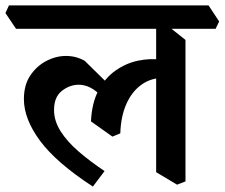

<svg xmlns="http://www.w3.org/2000/svg" viewBox="-59 -644 827 707"><path d="M283 43Q148 -45 88.5 -125.5Q29 -206 29 -279Q29 -331 52.5 -366Q76 -401 111.5 -419.5Q147 -438 184 -438Q203 -438 220 -433.5Q237 -429 253 -420L375 -300L349 -251L319 -285Q296 -310 274.5 -321Q253 -332 231 -332Q198 -332 169 -309.5Q140 -287 140 -239Q140 -199 164 -161Q188 -123 229.5 -87Q271 -51 326 -14ZM355 -141 276 -197Q279 -264 303 -310Q327 -356 365.5 -383.5Q404 -411 449 -420.5Q494 -430 538 -424L541 -357Q496 -357 461 -331.5Q426 -306 406 -260.5Q386 -215 384 -153ZM593 36 516 -10V-571L551 -555L624 -497V24ZM0 -538 -39 -596 -26 -624H709L748 -565L735 -538Z"/></svg>

Font: Eczar Medium
Style: Regular
Weight: 500
Designer: Vaibhav Singh
Foundry: Rosetta Type Foundry
Version: Version 2.000